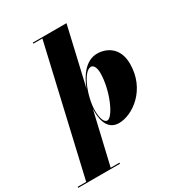

<svg xmlns="http://www.w3.org/2000/svg" viewBox="-322 -896 1199 1293"><g transform="rotate(-30 277.0 -250.0)"><path d="M-95 242V250H230V242H162L256.5 -161.5C256 -155.5 256 -150 256 -145C256 -53 286.5 10 362.5 10C468 10 625 -99 625 -299C625 -429 535 -469.5 466 -469.5C379.5 -469.5 320 -388 287 -300L391 -750H129V-742H199L-28.5 242ZM262.5 -145C262.5 -249 326 -413.5 386 -413.5C407 -413.5 421 -386.5 421 -345.5C421 -211.5 346 -44.5 302 -44.5C274.5 -44.5 262.5 -92 262.5 -145Z"/></g></svg>

Font: Bodoni* 16pt Fatface
Style: Italic
Weight: 900
Italic angle: -13°
Version: Version 2.3